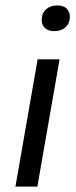

<svg xmlns="http://www.w3.org/2000/svg" viewBox="-20 -689 279 709"><path d="M37 0 119 -470H200L118 0ZM180 -574Q158 -574 146 -585.5Q134 -597 134 -615Q134 -640 150 -654.5Q166 -669 192 -669Q214 -669 226 -657.5Q238 -646 238 -628Q238 -603 222 -588.5Q206 -574 180 -574Z"/></svg>

Font: Gantari
Style: Italic
Weight: 400
Italic angle: -10°
Designer: Anugrah Pasau
Foundry: Lafontype
Version: Version 1.000; ttfautohint (v1.8.3)